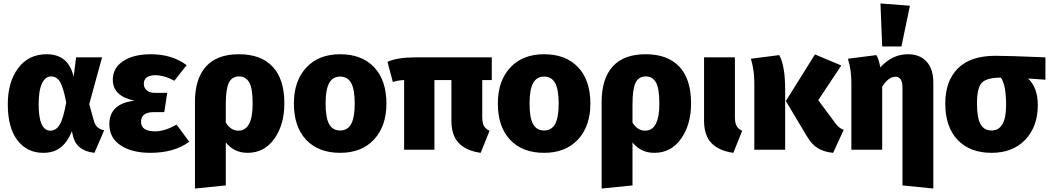

<svg xmlns="http://www.w3.org/2000/svg" viewBox="-20 -864 6058 1108"><path d="M249 -551Q376 -551 405 -420L419 -533H569L495 -263L522 -166Q535 -120 581 -112L525 18Q422 6 402 -76L395 -106Q368 -42 328.5 -12Q289 18 230 18Q136 18 80.5 -54.5Q25 -127 25 -262Q25 -391 85 -471Q145 -551 249 -551ZM274 -423Q242 -423 222.5 -383Q203 -343 203 -262Q203 -110 271 -110Q304 -110 325 -145.5Q346 -181 362 -273Q346 -358 327 -390.5Q308 -423 274 -423Z M850 -551Q973 -551 1057 -488L986 -398Q928 -430 874 -430Q845 -430 827.5 -417.5Q810 -405 810 -382Q810 -357 827 -342.5Q844 -328 876 -328H945L928 -217H869Q794 -217 794 -162Q794 -106 875 -106Q931 -106 999 -145L1072 -46Q986 18 847 18Q742 18 676.5 -25Q611 -68 611 -147Q611 -266 756 -283Q631 -309 631 -404Q631 -472 691 -511.5Q751 -551 850 -551Z M1621 -268Q1621 -144 1563 -63Q1505 18 1409 18Q1331 18 1283 -42V206L1105 224V-276Q1105 -409 1168.5 -480Q1232 -551 1359 -551Q1486 -551 1553.5 -479Q1621 -407 1621 -268ZM1356 -110Q1438 -110 1438 -266Q1438 -355 1418 -389Q1398 -423 1360 -423Q1318 -423 1300.5 -386Q1283 -349 1283 -262V-157Q1311 -110 1356 -110Z M1943 -551Q2068 -551 2139 -476Q2210 -401 2210 -266Q2210 -136 2138.5 -59Q2067 18 1943 18Q1818 18 1747 -57Q1676 -132 1676 -267Q1676 -397 1747.5 -474Q1819 -551 1943 -551ZM1859 -267Q1859 -184 1879.5 -147.5Q1900 -111 1943 -111Q1986 -111 2006.5 -148.5Q2027 -186 2027 -266Q2027 -348 2006.5 -385Q1986 -422 1943 -422Q1900 -422 1879.5 -384.5Q1859 -347 1859 -267Z M2818 -402H2763V-190Q2763 -156 2772 -138.5Q2781 -121 2805 -109L2754 18Q2670 6 2627.5 -38.5Q2585 -83 2585 -167V-402H2487V0H2312V-402Q2279 -401 2247 -391L2216 -507Q2273 -533 2375 -533H2818Z M3120 -551Q3245 -551 3316 -476Q3387 -401 3387 -266Q3387 -136 3315.5 -59Q3244 18 3120 18Q2995 18 2924 -57Q2853 -132 2853 -267Q2853 -397 2924.5 -474Q2996 -551 3120 -551ZM3036 -267Q3036 -184 3056.5 -147.5Q3077 -111 3120 -111Q3163 -111 3183.5 -148.5Q3204 -186 3204 -266Q3204 -348 3183.5 -385Q3163 -422 3120 -422Q3077 -422 3056.5 -384.5Q3036 -347 3036 -267Z M3968 -268Q3968 -144 3910 -63Q3852 18 3756 18Q3678 18 3630 -42V206L3452 224V-276Q3452 -409 3515.5 -480Q3579 -551 3706 -551Q3833 -551 3900.5 -479Q3968 -407 3968 -268ZM3703 -110Q3785 -110 3785 -266Q3785 -355 3765 -389Q3745 -423 3707 -423Q3665 -423 3647.5 -386Q3630 -349 3630 -262V-157Q3658 -110 3703 -110Z M4221 -533V-190Q4221 -156 4230 -138.5Q4239 -121 4263 -109L4212 18Q4128 6 4085.5 -38.5Q4043 -83 4043 -167V-533Z M4835 -486 4702 -286 4803 -150Q4823 -123 4849 -115L4788 18Q4736 13 4700 -8.5Q4664 -30 4635 -80L4515 -281L4683 -550ZM4477 -546Q4511 -484 4511 -347V0H4333V-389Q4333 -461 4313 -525Z M5182 -596H5071L5061 -844L5231 -831ZM5220 -551Q5288 -551 5327 -508.5Q5366 -466 5366 -388V224L5188 206V-359Q5188 -421 5148 -421Q5107 -421 5071 -364V0H4893V-389Q4893 -463 4873 -525L5037 -546Q5051 -526 5060 -475Q5129 -551 5220 -551Z M6013 -533V-404L5913 -411Q5969 -358 5969 -258Q5969 -134 5897 -58Q5825 18 5702 18Q5577 18 5506 -57Q5435 -132 5435 -267Q5435 -396 5507.5 -469Q5580 -542 5724 -542Q5806 -542 6013 -533ZM5702 -111Q5786 -111 5786 -258Q5786 -374 5756 -416Q5675 -416 5646.5 -387Q5618 -358 5618 -266Q5618 -184 5638.5 -147.5Q5659 -111 5702 -111Z"/></svg>

Font: FiraGO ExtraBold
Style: Regular
Weight: 800
Designer: bBox Type
Foundry: bBox Type GmbH
Version: Version 1.001;PS 001.001;hotconv 1.0.88;makeotf.lib2.5.64775